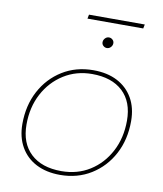

<svg xmlns="http://www.w3.org/2000/svg" viewBox="-86 -849 783 922"><g transform="rotate(10 305.0 -388.0)"><path d="M269 3Q202 3 152.5 -22.5Q103 -48 76 -95.5Q49 -143 49 -207Q49 -297 86.5 -367.5Q124 -438 190 -479Q256 -520 341 -520Q409 -520 458 -494.5Q507 -469 534 -422Q561 -375 561 -310Q561 -220 523.5 -149.5Q486 -79 420 -38Q354 3 269 3ZM272 -16Q350 -16 410.5 -54Q471 -92 506 -158.5Q541 -225 541 -309Q541 -401 487.5 -451Q434 -501 338 -501Q261 -501 200 -462.5Q139 -424 104 -358Q69 -292 69 -208Q69 -117 122.5 -66.5Q176 -16 272 -16ZM385 -636Q375 -636 367.5 -643Q360 -650 360 -660Q360 -671 368 -679.5Q376 -688 387 -688Q397 -688 404.5 -681Q412 -674 412 -664Q412 -653 404 -644.5Q396 -636 385 -636ZM269 -759 273 -779H545L541 -759Z"/></g></svg>

Font: Montserrat Thin Thin
Style: Italic
Weight: 250
Italic angle: -11.3°
Version: Version 9.000